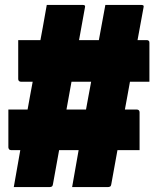

<svg xmlns="http://www.w3.org/2000/svg" viewBox="-20 -740 640 780"><path d="M170 -720Q202 -720 243.5 -720Q285 -720 316 -720Q321 -720 324 -718Q327 -716 325 -709Q309 -619 292.5 -529.5Q276 -440 260 -350Q244 -260 227.5 -170.5Q211 -81 195 9Q194 16 190 18Q186 20 181 20Q148 20 108 20Q68 20 36 20Q52 -72 68.5 -164.5Q85 -257 102 -350Q119 -443 136.5 -535.5Q154 -628 170 -720ZM408 -720Q428 -720 454.5 -720Q481 -720 507.5 -720Q534 -720 554 -720Q559 -720 562 -718Q565 -716 563 -709Q546 -619 530 -529.5Q514 -440 497.5 -350Q481 -260 464.5 -170.5Q448 -81 432 9Q431 16 427 18Q423 20 418 20Q397 20 371.5 20Q346 20 320 20Q294 20 273 20Q289 -72 305.5 -164.5Q322 -257 339.5 -350Q357 -443 374 -535.5Q391 -628 408 -720ZM587 -408H65Q60 -408 57 -411Q54 -414 54 -419Q54 -423 54 -439Q54 -455 54 -476.5Q54 -498 54 -519.5Q54 -541 54 -557Q54 -573 54 -577H576Q578 -577 580.5 -576.5Q583 -576 584 -574Q586 -573 586.5 -570.5Q587 -568 587 -566Q587 -562 587 -546Q587 -530 587 -508.5Q587 -487 587 -465.5Q587 -444 587 -428Q587 -412 587 -408ZM14 -295H536Q541 -295 544 -292Q547 -289 547 -284Q547 -280 547 -264.5Q547 -249 547 -228Q547 -207 547 -186Q547 -165 547 -149.5Q547 -134 547 -130H25Q23 -130 21 -131Q19 -132 17 -133Q16 -135 15 -137Q14 -139 14 -141Q14 -145 14 -160.5Q14 -176 14 -197Q14 -218 14 -239Q14 -260 14 -275.5Q14 -291 14 -295Z"/></svg>

Font: Recursive Monospace Black
Style: Regular
Weight: 900
Version: Version 1.047